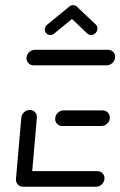

<svg xmlns="http://www.w3.org/2000/svg" viewBox="-20 -707 456 727"><path d="M40.4 -28.5 60.7 -261.5Q61.9 -273.7 71.3 -282.2Q80.7 -290.7 92.6 -290.7Q104.8 -290.7 112.8 -282.2Q120.7 -273.7 119.6 -261.5L99.3 -28.5ZM375.6 -32.2Q375.6 -19.3 366.1 -9.6Q356.7 0 343.7 0H67.4Q55.9 0 48.1 -7.8Q40.4 -15.6 40.4 -27Q40.4 -40 49.8 -49.4Q59.3 -58.9 72.2 -58.9H348.9Q360.4 -58.9 368 -51.1Q375.6 -43.3 375.6 -32.2ZM188.9 -256.7Q188.9 -269.6 198.3 -279.3Q207.8 -288.9 220.7 -288.9H368.9Q380.4 -288.9 388.1 -281.1Q395.9 -273.3 395.9 -261.9Q395.9 -248.9 386.3 -239.4Q376.7 -230 363.7 -230H215.9Q204.4 -230 196.7 -237.6Q188.9 -245.2 188.9 -256.7ZM80.4 -489.3Q81.9 -501.5 91.1 -510Q100.4 -518.5 112.6 -518.5H388.9Q400.4 -518.5 408.1 -510.7Q415.9 -503 415.9 -491.9Q415.9 -478.9 406.3 -469.3Q396.7 -459.6 384.1 -459.6H107.4Q95.2 -459.6 87.4 -468.3Q79.6 -477 80.4 -489.3ZM257 -687.4Q265.9 -687.4 271.7 -681.5Q277.4 -675.6 277.4 -667Q277.4 -661.5 275 -656.3Q272.6 -651.1 268.1 -647.8L185.2 -580Q178.5 -574.4 170.4 -574.4Q161.5 -574.4 155.6 -580.4Q149.6 -586.3 149.6 -594.8Q149.6 -600.4 152.2 -605.6Q154.8 -610.7 159.3 -614.1L242.2 -681.9Q248.5 -687.4 257 -687.4ZM271.5 -681.5 342.6 -614.1Q348.9 -608.5 348.9 -599.3Q348.9 -588.9 341.7 -581.7Q334.4 -574.4 324.4 -574.4Q316.3 -574.4 310.7 -580L240 -647Z"/></svg>

Font: 26F Galaxy Sans Medium
Style: Italic
Weight: 500
Italic angle: -5°
Designer: C₂₉H₂₅N₃O₅
Version: Version 1.200